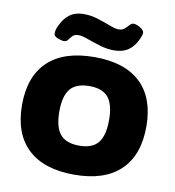

<svg xmlns="http://www.w3.org/2000/svg" viewBox="-81 -786 792 867"><g transform="rotate(10 315.0 -353.0)"><path d="M316 8Q176 8 103 -61.5Q30 -131 30 -262Q30 -393 103 -462Q176 -531 316 -531Q455 -531 527.5 -462Q600 -393 600 -262Q600 -131 527.5 -61.5Q455 8 316 8ZM316 -125Q376 -125 402.5 -158Q429 -191 429 -262Q429 -333 402.5 -365.5Q376 -398 316 -398Q255 -398 228 -365.5Q201 -333 201 -262Q201 -191 228 -158Q255 -125 316 -125ZM166 -578Q156 -578 137.5 -585Q119 -592 119 -605Q119 -621 127 -638Q143 -675 169 -694.5Q195 -714 233 -714Q268 -714 300.5 -703.5Q333 -693 359 -683Q385 -673 400 -673Q417 -673 427.5 -682.5Q438 -692 446 -701Q454 -710 463 -710Q476 -710 494 -699Q512 -688 512 -676Q512 -667 503 -647Q488 -613 462 -594.5Q436 -576 395 -576Q364 -576 331 -586Q298 -596 270.5 -606Q243 -616 227 -616Q209 -616 200 -606.5Q191 -597 184.5 -587.5Q178 -578 166 -578Z"/></g></svg>

Font: Asap Semi Expanded ExtraBold
Style: Regular
Weight: 800
Width: 6
Designer: Pablo Cosgaya
Foundry: Omnibus-Type
Version: Version 3.001; ttfautohint (v1.8.4.7-5d5b)